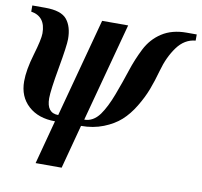

<svg xmlns="http://www.w3.org/2000/svg" viewBox="-81 -543 871 828"><g transform="rotate(10 355.0 -128.5)"><path d="M715 -462V-435Q667 -431 634.5 -386.5Q602 -342 585 -280Q572 -233 557.5 -195Q543 -157 518.5 -116.5Q494 -76 464 -49Q434 -22 389.5 -4.5Q345 13 292 13L241 205H127L178 13Q105 13 61 -27Q17 -67 17 -134Q17 -184 38 -254.5Q59 -325 59 -351Q59 -425 -5 -435V-462H52Q122 -462 147 -431Q172 -400 172 -346Q172 -317 154 -216Q136 -115 136 -81Q136 -16 187 -16L303 -449H417L301 -16Q340 -16 368 -54Q393 -89 415 -147.5Q437 -206 453.5 -257Q470 -308 494.5 -356.5Q519 -405 563 -433.5Q607 -462 670 -462Z"/></g></svg>

Font: STIX
Style: Bold Italic
Weight: 700
Italic angle: -16.33°
Designer: MicroPress Inc., with final additions and corrections provided by Coen Hoffman, Elsevier (retired)
Version: Version 1.1.1